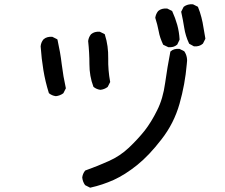

<svg xmlns="http://www.w3.org/2000/svg" viewBox="-20 -809 1040 888"><path d="M395 58.1 375.5 48.3 374 47.4 373 46.4Q362.3 31.2 360.4 12.2V11.7V11.2Q362.8 -6.3 373.5 -19.5L374.5 -20.5L376 -21Q430.7 -40.5 482.9 -64Q534.7 -86.9 576.2 -126Q596.7 -145.5 615 -165.3Q633.3 -185.1 648.9 -204.6Q679.7 -244.1 706.5 -298.3Q720.2 -325.2 729.5 -356.9Q738.8 -388.7 743.7 -424.8Q753.9 -498 767.6 -568.4L768.1 -570.3L769.5 -571.8Q777.3 -578.6 787.4 -581.3Q797.4 -584 809.1 -583H810.1L811 -582.5L830.6 -572.8L832 -571.8L833 -570.8Q849.6 -545.4 843.8 -511.7Q839.8 -465.3 831.5 -419.9Q823.2 -374.5 810.5 -329.6Q784.7 -238.3 726.6 -164.1Q669.4 -89.8 614 -45.4Q558.6 -1 506.3 22.9Q454.1 46.4 398.9 58.6L396.5 59.1ZM237.8 -364.3Q220.2 -366.7 207 -377.4L206.1 -378.4L205.6 -379.9Q189.5 -431.2 180.7 -484.4Q171.9 -537.6 168 -594.2V-594.7V-595.2Q169.9 -613.8 181.2 -627L181.6 -627.4Q185.5 -630.9 190.2 -633.3Q194.8 -635.7 199.7 -637Q204.6 -638.2 210 -638.7Q215.3 -639.2 221.2 -638.7H222.2L223.1 -638.2L242.7 -628.4L245.1 -627L246.1 -624.5Q252.4 -596.2 257.3 -568.1Q262.2 -540 265.6 -511.2Q272.5 -455.1 284.2 -402.8L284.7 -400.4L283.7 -398.9L273.9 -379.4L272.9 -377.9L272 -377Q256.8 -366.2 238.8 -364.3H238.3ZM443.8 -393.6Q426.3 -396 413.1 -406.7L412.1 -407.7L411.6 -409.2Q393.6 -457 393.6 -511.7Q393.6 -564.9 387.7 -618.7V-619.1V-619.6Q390.1 -637.2 400.9 -650.4L401.4 -650.9Q417 -664.1 440.9 -662.1H441.9L442.9 -661.6L462.4 -651.9L464.8 -650.4L465.3 -647.9Q473.6 -622.1 477.3 -594.7Q481 -567.4 480.5 -539.1Q479.5 -483.9 489.3 -431.6L489.7 -429.7L488.8 -428.2L479 -408.7L478 -407.2L477.1 -406.2Q462.4 -395.5 444.8 -393.6H444.3ZM757.3 -591.3 736.8 -601.1 734.9 -602.1 733.9 -604Q730.5 -611.3 727.5 -618.7Q724.6 -626 721.9 -633.5Q719.2 -641.1 717.3 -648.9Q715.3 -656.7 713.9 -665Q708 -695.8 698.7 -724.6L698.2 -726.1V-727.1Q700.7 -744.6 711.4 -757.8L711.9 -758.3Q727.5 -771.5 752.4 -769.5H753.4L754.4 -769L773.9 -759.3L775.9 -758.3L776.9 -756.3Q790.5 -726.6 799.8 -693.8Q804.2 -677.7 806.9 -660.9Q809.6 -644 810.5 -627.4V-626L810.1 -624.5L800.3 -604L799.8 -603L798.8 -602.1Q791 -595.2 781 -592.5Q771 -589.8 759.3 -590.8H758.3ZM876 -595.2 856.4 -606 855 -606.9 854 -608.9Q837.9 -642.6 832 -680.7Q826.2 -717.8 818.4 -752.4L817.9 -754.9L818.8 -756.3L828.6 -775.9L829.6 -777.3L830.6 -778.3Q847.7 -791 871.6 -789.1H872.6L873.5 -788.6L893.1 -778.8L895 -777.8L896 -775.9Q900.9 -764.6 904.5 -752.9Q908.2 -741.2 911.4 -729.2Q914.6 -717.3 917 -705.1Q923.8 -668.9 929.7 -631.8V-629.9L929.2 -628.4L919.4 -608.9L918.9 -607.9L918 -606.9Q902.3 -592.8 878.4 -594.7H877Z"/></svg>

Font: NaikaiFont
Style: SemiBold
Weight: 600
Version: Version 1.89